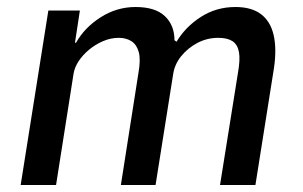

<svg xmlns="http://www.w3.org/2000/svg" viewBox="-20 -528 865 548"><path d="M39 0 118 -498H208L194 -406H197Q221 -449 267 -478.5Q313 -508 367 -508Q423 -508 450.5 -482Q478 -456 478 -413L484 -409Q509 -451 553 -479.5Q597 -508 652 -508Q698 -508 725 -487.5Q752 -467 761 -428Q770 -389 762 -334L709 0H608L659 -319Q666 -358 662 -379.5Q658 -401 643.5 -410.5Q629 -420 603 -420Q571 -420 543.5 -405.5Q516 -391 497 -367.5Q478 -344 474 -315L424 0H325L375 -319Q382 -358 376 -379.5Q370 -401 355 -410.5Q340 -420 319 -420Q296 -420 274 -410.5Q252 -401 234 -386Q216 -371 204.5 -353.5Q193 -336 190 -318L140 0Z"/></svg>

Font: Nunito Sans 7pt Condensed SemiBold
Style: Italic
Weight: 600
Width: 3
Italic angle: -9°
Designer: Vernon Adams
Foundry: Vernon Adams
Version: Version 3.101;gftools[0.9.27]